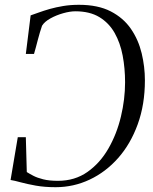

<svg xmlns="http://www.w3.org/2000/svg" viewBox="-20 -771 636 799"><path d="M308.5 -751Q387.5 -751 440.5 -723.8Q493.5 -696.5 524.8 -651Q556 -605.5 569.5 -549.5Q583 -493.5 583 -436.5Q583 -336 553.2 -254Q523.5 -172 471.8 -113.5Q420 -55 353 -23.5Q286 8 211.5 8Q165.5 8 129.2 1.5Q93 -5 66.5 -12.2Q40 -19.5 24 -22L54 -200H87.5L91.5 -55Q102.5 -48 118.8 -39.5Q135 -31 159.8 -24.8Q184.5 -18.5 221 -18.5Q291.5 -18.5 344 -55.5Q396.5 -92.5 431.2 -153Q466 -213.5 483.2 -285.8Q500.5 -358 500.5 -428.5Q500.5 -486.5 490.5 -539.5Q480.5 -592.5 457 -634Q433.5 -675.5 393.5 -699.8Q353.5 -724 293.5 -724Q271.5 -724 243 -716Q214.5 -708 190 -694.5Q165.5 -681 155 -664Q150.5 -651 146 -636Q141.5 -621 137.5 -605.5Q133.5 -590 129.5 -575Q125.5 -560 121.5 -546.5H87.5L107.5 -707Q122 -712 142 -719.2Q162 -726.5 187.5 -733.8Q213 -741 243.2 -746Q273.5 -751 308.5 -751Z"/></svg>

Font: Merriweather 144pt Light
Style: Italic
Weight: 300
Italic angle: -7.8°
Version: Version 2.101